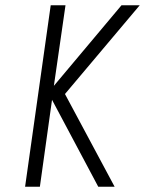

<svg xmlns="http://www.w3.org/2000/svg" viewBox="-20 -707 549 727"><path d="M75 0H131L177 -329L352 0H414L226 -351L509 -687H440L184 -382L228 -687H172Z"/></svg>

Font: Secuela Light
Style: Italic
Weight: 300
Italic angle: -8°
Designer: Fernando Haro
Foundry: deFharo
Version: Version 1.708